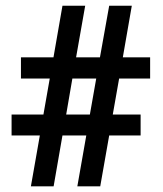

<svg xmlns="http://www.w3.org/2000/svg" viewBox="-20 -660 576 680"><path d="M21 -180.2V-254.4H133.8L156.2 -381.8H54.2V-457H169.4L201.2 -639.6H281.7L249.5 -457H334L366.7 -639.6H446.8L415 -457H511.7V-381.8H401.9L379.4 -254.4H478V-180.2H366.7L335 0H253.9L285.6 -180.2H201.2L169.9 0H89.4L121.1 -180.2ZM236.3 -381.8 214.4 -254.4H298.3L320.8 -381.8Z"/></svg>

Font: Yantramanav
Style: Bold
Weight: 700
Version: Version 1.001;PS 1.0;hotconv 1.0.72;makeotf.lib2.5.5900; ttf